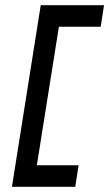

<svg xmlns="http://www.w3.org/2000/svg" viewBox="-20 -650 421 740"><path d="M26 70H270L283 -13H122L207 -547H368L381 -630H137Z"/></svg>

Font: Charger Pro
Style: BdExtObl
Weight: 700
Designer: Jasper
Foundry: Cannot Into Space Fonts
Version: Version 1.09